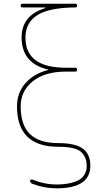

<svg xmlns="http://www.w3.org/2000/svg" viewBox="-20 -770 540 1020"><path d="M236.3 -398.4Q237.3 -398.4 237.3 -399.4Q237.3 -400.4 236.3 -400.4Q95.7 -432.6 94.7 -570.3Q94.7 -688.5 219.7 -726.6Q220.7 -726.6 220.7 -728.5Q220.7 -729.5 219.7 -730.5H99.6Q89.8 -730.5 89.8 -740.2Q89.8 -750 99.6 -750H379.9Q389.6 -750 389.6 -740.2Q389.6 -730.5 380.9 -730.5Q241.2 -729.5 178.2 -689.5Q115.2 -649.4 115.2 -570.3Q115.2 -410.2 330.1 -410.2H379.9Q389.6 -410.2 389.6 -399.9Q389.6 -389.6 379.9 -389.6H330.1Q217.8 -389.6 153.8 -337.9Q89.8 -286.1 89.8 -205.1Q89.8 -105.5 139.2 -57.6Q188.5 -9.8 290 -9.8Q379.9 -9.8 419.9 19.5Q460 48.8 460 110.4Q460 230.5 280.3 230.5Q213.9 230.5 151.4 206.1Q140.6 202.1 139.6 191.4Q139.6 187.5 143.6 185.1Q147.5 182.6 151.4 183.6Q215.8 210 280.3 210Q325.2 210 357.4 201.7Q389.6 193.4 405.3 182.6Q420.9 171.9 429.7 155.3Q438.5 138.7 439.5 130.4Q440.4 122.1 440.4 110.4Q440.4 63.5 410.2 36.6Q379.9 9.8 290 9.8Q70.3 9.8 70.3 -205.1Q70.3 -276.4 114.7 -327.6Q159.2 -378.9 236.3 -398.4Z"/></svg>

Font: Rounded Mgen+ 1mn thin
Style: Regular
Weight: 100
Designer: [Source Han Sans]
Ryoko NISHIZUKA  (kana & ideographs); Paul D. Hunt (Latin, Greek & Cyrillic); Wenlong ZHANG  (bopomofo
Version: Version 1.059.20150602